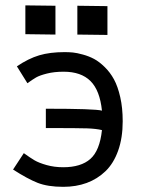

<svg xmlns="http://www.w3.org/2000/svg" viewBox="-20 -706 558 732"><path d="M76.7 -685.5 191.4 -684.1V-574.2L76.7 -575.7ZM274.9 -684.1 389.6 -682.6V-572.8L274.9 -574.2ZM70.8 -122.1Q95.2 -104.5 111.8 -94.7Q128.4 -85 157.7 -76.7Q187 -68.4 221.2 -68.4Q288.6 -68.4 324.5 -100.1Q360.4 -131.8 368.7 -210Q347.2 -215.3 312.5 -216.6Q277.8 -217.8 154.8 -217.8V-291.5Q342.3 -291.5 368.7 -284.2Q360.8 -361.3 325 -397Q289.1 -432.6 222.7 -432.6Q186.5 -432.6 158.7 -425.5Q130.9 -418.5 117.4 -410.6Q104 -402.8 84.5 -388.7L44.4 -453.1Q88.4 -482.9 129.4 -495.1Q170.4 -507.3 226.1 -507.3Q242.2 -507.3 257.6 -505.9Q272.9 -504.4 296.1 -498Q319.3 -491.7 338.9 -481.2Q358.4 -470.7 379.2 -450.4Q399.9 -430.2 414.6 -403.3Q429.2 -376.5 438.5 -335.4Q447.8 -294.4 447.8 -243.7Q447.8 -180.2 430.4 -131.6Q413.1 -83 382.1 -53.2Q351.1 -23.4 310.5 -8.5Q270 6.3 221.2 6.3Q162.1 6.3 123.3 -9Q84.5 -24.4 29.8 -59.6Z"/></svg>

Font: Fantasque Sans Mono
Style: Regular
Weight: 400
Monospace: yes
Designer: Jany Belluz
Version: Version 1.8.0 ; ttfautohint (v1.8.2)